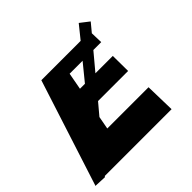

<svg xmlns="http://www.w3.org/2000/svg" viewBox="-187 -814 984 984"><g transform="rotate(-45 304.5 -322.0)"><path d="M384 -498 309 -406H273L290 -498ZM517 -564 556 -611 507 -649 449 -577H164L-22 0L-24 2L43 5L47 0H531L527 -163H228L241 -233L294 -296H512L511 -406H385L462 -498H519Z"/></g></svg>

Font: Hussar Milosc
Style: Bold
Weight: 700
Foundry: Cannot Into Space Fonts
Version: Version 1.02